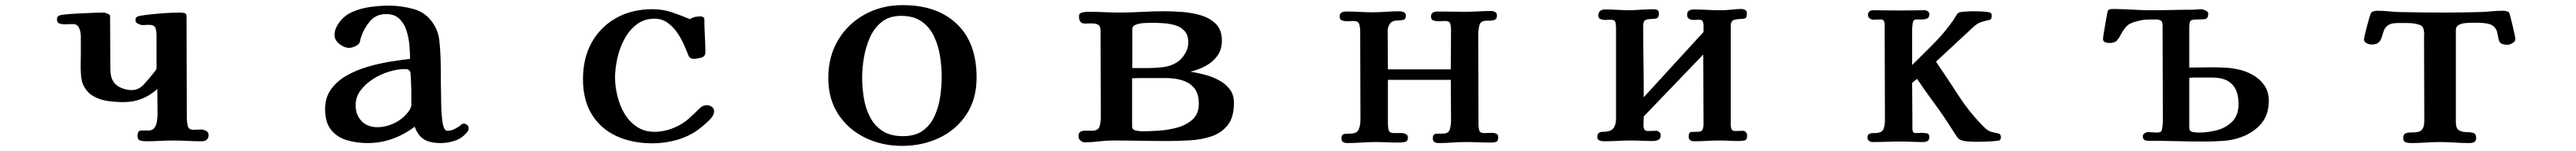

<svg xmlns="http://www.w3.org/2000/svg" viewBox="-20 -552 10040 590"><path d="M793 -25Q793 0 765 0Q737 0 710 -1.5Q683 -3 655 -3Q628 -3 601.5 -1.5Q575 0 548 0Q537 0 526.5 -3Q516 -6 516 -20Q516 -42 529.5 -42Q543 -42 558 -42Q575 -42 582.5 -53.5Q590 -65 592 -80.5Q594 -96 594 -108Q594 -131 593.5 -156.5Q593 -182 593 -204Q536 -153 462 -153Q432 -153 399.5 -157.5Q367 -162 341 -178Q315 -194 302 -226Q297 -240 295.5 -261Q294 -282 294.5 -303.5Q295 -325 295 -340V-411Q295 -426 288.5 -442Q282 -458 264 -458Q256 -458 248 -457.5Q240 -457 232 -457Q222 -457 212 -460Q202 -463 202 -477Q202 -484 207 -489Q210 -493 234 -495.5Q258 -498 289.5 -499.5Q321 -501 347.5 -502Q374 -503 383 -503Q388 -503 398.5 -499Q409 -495 409 -489Q409 -441 409.5 -389Q410 -337 410 -289Q410 -276 411.5 -263Q413 -250 419 -238Q429 -219 450.5 -209.5Q472 -200 493 -200Q521 -200 541.5 -223Q562 -246 577 -265Q579 -268 584.5 -274.5Q590 -281 590 -285V-414Q590 -432 585.5 -443.5Q581 -455 560 -455Q554 -455 547.5 -454.5Q541 -454 535 -454Q528 -454 518 -459Q508 -464 508 -473Q508 -479 509 -481Q510 -483 515 -487Q521 -490 543.5 -493Q566 -496 594.5 -498.5Q623 -501 648 -502Q673 -503 682 -503Q690 -503 698.5 -501Q707 -499 707 -489Q707 -392 707.5 -289Q708 -186 708 -90Q708 -76 711.5 -60.5Q715 -45 734 -45Q742 -45 749.5 -45.5Q757 -46 764 -46Q772 -46 782.5 -41Q793 -36 793 -25Z M1583 -171Q1583 -176 1583 -191.5Q1583 -207 1582 -225Q1581 -243 1580.5 -257Q1580 -271 1578 -273Q1573 -280 1568.5 -281Q1564 -282 1556 -282Q1529 -282 1496 -272Q1463 -262 1433.5 -243Q1404 -224 1385 -198.5Q1366 -173 1366 -141Q1366 -103 1389 -79Q1412 -55 1451 -55Q1480 -55 1509.5 -67.5Q1539 -80 1559 -101Q1567 -109 1575 -120.5Q1583 -132 1583 -143ZM1806 -48Q1806 -42 1802 -38Q1783 -13 1755 -3Q1727 7 1697 7Q1658 7 1634 -6.5Q1610 -20 1596 -57Q1557 -27 1510.5 -10Q1464 7 1414 7Q1369 7 1331 -4.5Q1293 -16 1270 -45Q1247 -74 1247 -126Q1247 -171 1270 -203Q1293 -235 1330.5 -256.5Q1368 -278 1412.5 -291Q1457 -304 1500.5 -311Q1544 -318 1578 -322Q1578 -346 1575.5 -375.5Q1573 -405 1564 -433Q1555 -461 1536 -479Q1517 -497 1485 -497Q1445 -497 1421 -468Q1397 -439 1386 -404Q1385 -400 1383.5 -393Q1382 -386 1380 -383Q1374 -375 1362 -370Q1350 -365 1340 -365Q1322 -365 1303 -380Q1284 -395 1284 -414Q1284 -428 1287.5 -438Q1291 -448 1299 -460Q1320 -491 1353.5 -505.5Q1387 -520 1424.5 -525Q1462 -530 1496 -530Q1544 -530 1592.5 -516.5Q1641 -503 1669 -459Q1688 -430 1692 -395Q1696 -360 1697 -325Q1698 -290 1698 -254.5Q1698 -219 1699 -184Q1699 -172 1699.5 -142Q1700 -112 1703 -86Q1704 -80 1705.5 -69.5Q1707 -59 1711.5 -50Q1716 -41 1724 -41Q1737 -41 1749.5 -47Q1762 -53 1772 -60Q1777 -65 1780 -67Q1783 -69 1789 -69Q1794 -69 1801 -63.5Q1808 -58 1806 -48Z M2763 -118Q2763 -106 2755 -95Q2745 -82 2727 -66.5Q2709 -51 2695 -41Q2658 -16 2613 -4Q2568 8 2523 8Q2444 8 2383 -20Q2322 -48 2287 -104Q2252 -160 2252 -243Q2252 -325 2286 -386Q2320 -447 2381 -481.5Q2442 -516 2523 -516Q2563 -516 2598.5 -504Q2634 -492 2669 -477Q2679 -484 2689.5 -486Q2700 -488 2711 -488Q2716 -488 2720.5 -485Q2725 -482 2725 -477Q2725 -444 2727 -411.5Q2729 -379 2729 -347Q2729 -331 2711.5 -326.5Q2694 -322 2683 -322Q2679 -322 2673 -324.5Q2667 -327 2664 -333Q2660 -343 2657 -350Q2654 -357 2650 -367Q2640 -392 2623.5 -418Q2607 -444 2584 -461.5Q2561 -479 2531 -479Q2490 -479 2460.5 -456Q2431 -433 2412.5 -397.5Q2394 -362 2385.5 -322.5Q2377 -283 2377 -249Q2377 -215 2386 -177.5Q2395 -140 2413.5 -108.5Q2432 -77 2461.5 -57Q2491 -37 2531 -37Q2568 -37 2605 -52Q2642 -67 2668 -92Q2676 -99 2688 -110.5Q2700 -122 2706 -128Q2718 -141 2736 -141Q2744 -141 2753.5 -135Q2763 -129 2763 -118Z M3650 -252Q3650 -291 3643.5 -332.5Q3637 -374 3620 -410Q3603 -446 3572 -468Q3541 -490 3492 -490Q3446 -490 3416.5 -466.5Q3387 -443 3370.5 -406Q3354 -369 3347 -327.5Q3340 -286 3340 -250Q3340 -210 3346.5 -169.5Q3353 -129 3370.5 -95Q3388 -61 3419 -40.5Q3450 -20 3499 -20Q3547 -20 3576.5 -41.5Q3606 -63 3622 -98Q3638 -133 3644 -173.5Q3650 -214 3650 -252ZM3786 -249Q3786 -165 3746.5 -105Q3707 -45 3641 -13.5Q3575 18 3495 18Q3417 18 3351.5 -14Q3286 -46 3247 -105.5Q3208 -165 3208 -247Q3208 -331 3246 -395Q3284 -459 3350 -495.5Q3416 -532 3498 -532Q3632 -532 3709 -458.5Q3786 -385 3786 -249Z M4652 -147Q4652 -186 4634.5 -207.5Q4617 -229 4588 -238Q4559 -247 4525 -247H4466Q4448 -247 4429.5 -247Q4411 -247 4392 -246V-59Q4392 -45 4406.5 -42Q4421 -39 4431 -39Q4459 -39 4496.5 -41.5Q4534 -44 4569.5 -54Q4605 -64 4628.5 -86Q4652 -108 4652 -147ZM4611 -385Q4611 -415 4596.5 -431Q4582 -447 4559.5 -453.5Q4537 -460 4511.5 -461.5Q4486 -463 4465 -463Q4457 -463 4439.5 -462Q4422 -461 4407.5 -456Q4393 -451 4393 -438V-286H4454Q4481 -286 4511.5 -289.5Q4542 -293 4566 -308Q4584 -319 4597.5 -341Q4611 -363 4611 -385ZM4789 -150Q4789 -94 4764.5 -63Q4740 -32 4700.5 -19Q4661 -6 4615.5 -3.5Q4570 -1 4528 -1Q4476 -1 4423 -2Q4370 -3 4317 -3Q4292 -3 4262.5 0.5Q4233 4 4208 4Q4199 4 4191 -2.5Q4183 -9 4183 -20Q4183 -34 4192 -38Q4201 -42 4212.5 -41.5Q4224 -41 4233 -41Q4260 -41 4265 -57.5Q4270 -74 4270 -96Q4270 -181 4269.5 -265Q4269 -349 4269 -434Q4269 -451 4258.5 -456Q4248 -461 4233.5 -460.5Q4219 -460 4207 -460Q4185 -460 4185 -488Q4185 -501 4198.5 -503.5Q4212 -506 4221 -506Q4251 -506 4281.5 -504.5Q4312 -503 4342 -503Q4386 -503 4429.5 -505.5Q4473 -508 4516 -508Q4546 -508 4584.5 -505.5Q4623 -503 4659 -492.5Q4695 -482 4718.5 -458.5Q4742 -435 4742 -393Q4742 -358 4724 -333.5Q4706 -309 4678 -294Q4650 -279 4619 -272Q4645 -268 4674 -260.5Q4703 -253 4729.5 -239Q4756 -225 4772.5 -203.5Q4789 -182 4789 -150Z M5819 -15Q5819 -2 5812 1.5Q5805 5 5793 5Q5768 5 5743 4Q5718 3 5692 3Q5666 3 5639 5Q5612 7 5586 7Q5577 7 5570.5 3Q5564 -1 5564 -11Q5564 -29 5578 -29.5Q5592 -30 5604 -30Q5626 -30 5630.5 -47.5Q5635 -65 5635 -81Q5635 -121 5634.5 -160.5Q5634 -200 5634 -240H5389V-66Q5389 -53 5392.5 -42.5Q5396 -32 5412 -32Q5419 -32 5428 -32Q5437 -32 5444 -32Q5451 -32 5459 -28Q5467 -24 5467 -15Q5467 1 5454 3Q5441 5 5429 5Q5407 5 5385 4Q5363 3 5340 3Q5312 3 5285 5Q5258 7 5230 7Q5221 7 5214.5 3Q5208 -1 5208 -11Q5208 -27 5219 -28.5Q5230 -30 5242 -30Q5268 -30 5275 -46Q5282 -62 5282 -84Q5282 -170 5281.5 -256Q5281 -342 5281 -428Q5281 -444 5277.5 -457Q5274 -470 5254 -470Q5248 -470 5241.5 -469.5Q5235 -469 5229 -469Q5220 -469 5210.5 -472Q5201 -475 5201 -487Q5201 -499 5208.5 -503Q5216 -507 5227 -507Q5253 -507 5279 -505.5Q5305 -504 5331 -504Q5356 -504 5382.5 -506Q5409 -508 5434 -508Q5442 -508 5450.5 -504.5Q5459 -501 5459 -491Q5459 -477 5449.5 -474.5Q5440 -472 5428 -472Q5406 -472 5397 -459.5Q5388 -447 5388 -430Q5388 -395 5388.5 -355.5Q5389 -316 5389 -281H5634Q5634 -319 5634.5 -358Q5635 -397 5635 -435Q5635 -449 5632 -459.5Q5629 -470 5612 -470Q5605 -470 5598.5 -469.5Q5592 -469 5585 -469Q5576 -469 5566.5 -472Q5557 -475 5557 -487Q5557 -507 5581 -507Q5607 -507 5635.5 -506.5Q5664 -506 5689 -506Q5714 -506 5740.5 -507.5Q5767 -509 5792 -509Q5800 -509 5807 -505Q5814 -501 5814 -491Q5814 -480 5807.5 -476Q5801 -472 5793 -472Q5789 -471 5783 -471Q5777 -471 5772 -471Q5750 -471 5745.5 -453Q5741 -435 5741 -418Q5741 -330 5741.5 -242Q5742 -154 5742 -66Q5742 -53 5745 -42.5Q5748 -32 5764 -32Q5771 -32 5779 -32.5Q5787 -33 5794 -33Q5803 -33 5811 -30Q5819 -27 5819 -15Z M6789 -22Q6789 -6 6779.5 -3.5Q6770 -1 6758 -1Q6739 -1 6720 -2Q6701 -3 6682 -3Q6658 -3 6631 -1.5Q6604 0 6580 0Q6573 0 6567 -4.5Q6561 -9 6561 -18Q6561 -36 6572.5 -36.5Q6584 -37 6596 -37Q6611 -37 6615 -45Q6619 -53 6619 -66Q6619 -134 6618.5 -202.5Q6618 -271 6618 -339L6386 -97Q6386 -89 6385.5 -80Q6385 -71 6385 -63Q6385 -53 6388.5 -46.5Q6392 -40 6403 -40Q6409 -40 6418.5 -40.5Q6428 -41 6434 -41Q6441 -41 6446.5 -36Q6452 -31 6452 -23Q6452 -10 6442.5 -5.5Q6433 -1 6423 -1Q6403 -1 6380 -2Q6357 -3 6337 -3Q6312 -3 6283.5 -1.5Q6255 0 6229 0Q6221 0 6213 -3.5Q6205 -7 6205 -17Q6205 -37 6227 -37Q6256 -37 6267 -50Q6278 -63 6278 -88V-443Q6278 -455 6275.5 -465Q6273 -475 6257 -475Q6252 -475 6246.5 -474.5Q6241 -474 6236 -474Q6228 -474 6218.5 -477Q6209 -480 6209 -491Q6209 -504 6216.5 -509.5Q6224 -515 6234 -515Q6260 -515 6284.5 -513.5Q6309 -512 6334 -512Q6339 -512 6356.5 -513Q6374 -514 6392.5 -515Q6411 -516 6419 -516Q6435 -516 6440 -512.5Q6445 -509 6445 -499Q6445 -484 6437.5 -481Q6430 -478 6417 -478Q6405 -478 6394.5 -474.5Q6384 -471 6384 -452Q6384 -382 6385 -312Q6386 -242 6386 -172L6619 -427Q6619 -433 6619 -440Q6619 -447 6619 -453Q6619 -462 6616 -468.5Q6613 -475 6602 -475Q6596 -475 6590.5 -474.5Q6585 -474 6579 -474Q6571 -474 6563 -478.5Q6555 -483 6555 -494Q6555 -506 6562.5 -510.5Q6570 -515 6580 -515Q6605 -515 6632.5 -513.5Q6660 -512 6685 -512Q6709 -512 6730.5 -514.5Q6752 -517 6765 -517Q6774 -517 6781 -513.5Q6788 -510 6788 -499Q6788 -484 6782 -481Q6776 -478 6765 -478Q6752 -478 6738.5 -474.5Q6725 -471 6725 -450V-65Q6725 -55 6728 -47.5Q6731 -40 6743 -40Q6749 -40 6757.5 -40.5Q6766 -41 6772 -41Q6779 -41 6784 -35.5Q6789 -30 6789 -22Z M7778 -17Q7778 -8 7773 -4Q7770 -2 7750.5 -0.5Q7731 1 7711 1.5Q7691 2 7684 2Q7671 2 7647.5 0.5Q7624 -1 7613 -10Q7606 -18 7600 -27.5Q7594 -37 7588 -46Q7557 -96 7520.5 -145.5Q7484 -195 7451 -244L7432 -228Q7432 -191 7432.5 -153Q7433 -115 7433 -77Q7433 -70 7433 -63Q7433 -56 7433 -49Q7433 -42 7435.5 -37Q7438 -32 7445 -32Q7450 -32 7456 -32.5Q7462 -33 7467 -33Q7476 -33 7487.5 -31.5Q7499 -30 7499 -17Q7499 -5 7492 -1Q7485 3 7474 3Q7452 3 7430 2Q7408 1 7386 1Q7361 1 7332 2Q7303 3 7277 3Q7270 3 7264 -1.5Q7258 -6 7258 -15Q7258 -24 7263.5 -28Q7269 -32 7284 -32Q7313 -32 7319.5 -46Q7326 -60 7326 -85Q7326 -170 7325.5 -257Q7325 -344 7325 -429Q7325 -436 7325 -442.5Q7325 -449 7325 -456Q7325 -464 7322 -470Q7319 -476 7310 -476Q7305 -476 7295 -475.5Q7285 -475 7280 -475Q7274 -475 7267 -480Q7260 -485 7260 -493Q7260 -512 7281 -512Q7306 -512 7332 -511.5Q7358 -511 7383 -511Q7405 -511 7431.5 -511.5Q7458 -512 7480 -512Q7487 -512 7493 -508Q7499 -504 7499 -496Q7499 -483 7490 -479.5Q7481 -476 7470 -476Q7464 -476 7459.5 -476Q7455 -476 7449 -476Q7436 -476 7434 -461Q7432 -446 7432 -435V-298Q7474 -339 7515.5 -381Q7557 -423 7591 -471Q7596 -478 7600.5 -486Q7605 -494 7610 -500Q7614 -504 7626 -505.5Q7638 -507 7651 -507.5Q7664 -508 7669 -508Q7682 -508 7694.5 -507.5Q7707 -507 7720 -506Q7728 -505 7735 -503Q7742 -501 7742 -492Q7742 -488 7741.5 -483.5Q7741 -479 7736 -475Q7735 -474 7732.5 -474Q7730 -474 7728 -473Q7709 -469 7696.5 -464Q7684 -459 7670 -446L7525 -311Q7570 -245 7615 -175.5Q7660 -106 7718 -50Q7730 -39 7744 -36Q7758 -33 7768 -30.5Q7778 -28 7778 -17Z M8704 -146Q8704 -249 8602 -249H8556Q8545 -249 8534 -249Q8523 -249 8512 -248V-53Q8512 -39 8525 -36.5Q8538 -34 8548 -34Q8585 -34 8620.5 -43.5Q8656 -53 8680 -77.5Q8704 -102 8704 -146ZM8822 -158Q8822 -104 8792.5 -69Q8763 -34 8714 -16Q8681 -4 8643.5 -1.5Q8606 1 8571 1Q8516 1 8461 -0.5Q8406 -2 8351 -2Q8331 -2 8331 -19Q8331 -27 8338.5 -31.5Q8346 -36 8350 -36Q8358 -36 8368 -35Q8378 -34 8385 -34Q8402 -34 8404.5 -42Q8407 -50 8408 -63Q8409 -73 8409 -82.5Q8409 -92 8409 -102Q8409 -189 8408.5 -277.5Q8408 -366 8408 -453Q8408 -468 8400.5 -472Q8393 -476 8381 -476Q8364 -476 8347 -475.5Q8330 -475 8313 -470Q8280 -463 8267 -448.5Q8254 -434 8246 -418Q8239 -404 8230.5 -394Q8222 -384 8200 -384Q8192 -384 8184 -387Q8176 -390 8176 -400Q8176 -405 8178.5 -421Q8181 -437 8184.5 -456Q8188 -475 8190.5 -490Q8193 -505 8194 -509Q8196 -513 8200.5 -515Q8205 -517 8219 -517Q8229 -517 8254 -516Q8279 -515 8308.5 -513.5Q8338 -512 8361 -512Q8402 -512 8442 -513Q8482 -514 8522 -514Q8531 -514 8540.5 -515Q8550 -516 8559 -516Q8565 -516 8575.5 -511Q8586 -506 8586 -499Q8586 -478 8571 -477Q8556 -476 8542 -476Q8523 -476 8517.5 -471Q8512 -466 8512 -446V-288Q8532 -288 8552.5 -288.5Q8573 -289 8593 -289Q8619 -289 8645.5 -288Q8672 -287 8697 -282Q8729 -276 8757.5 -260.5Q8786 -245 8804 -219.5Q8822 -194 8822 -158Z M9783 -400Q9783 -390 9771.5 -383.5Q9760 -377 9752 -377Q9745 -377 9737.5 -378.5Q9730 -380 9725 -384Q9719 -390 9717 -401.5Q9715 -413 9712 -426Q9709 -439 9699 -448.5Q9689 -458 9667 -461Q9652 -463 9637 -463Q9622 -463 9607 -463Q9598 -463 9585 -461.5Q9572 -460 9561.5 -454Q9551 -448 9551 -435V-75Q9551 -50 9563 -43Q9575 -36 9590.5 -36Q9606 -36 9618 -33Q9630 -30 9630 -13Q9630 0 9622 3.5Q9614 7 9603 7Q9575 7 9546.5 5Q9518 3 9489 3Q9461 3 9433 5Q9405 7 9376 7Q9365 7 9355.5 4Q9346 1 9346 -13Q9346 -28 9356 -31.5Q9366 -35 9379.5 -34.5Q9393 -34 9405.5 -37Q9418 -40 9424 -54Q9427 -62 9427.5 -70Q9428 -78 9428 -85Q9428 -168 9427.5 -248.5Q9427 -329 9427 -411Q9427 -415 9427.5 -419Q9428 -423 9427 -427Q9426 -440 9421 -447Q9416 -454 9403 -457Q9384 -462 9364 -462Q9344 -462 9324 -462Q9299 -462 9287 -453.5Q9275 -445 9270.5 -432.5Q9266 -420 9262.5 -407.5Q9259 -395 9250.5 -386.5Q9242 -378 9222 -378Q9214 -378 9203.5 -383Q9193 -388 9193 -398Q9193 -402 9196.5 -417Q9200 -432 9205 -451Q9210 -470 9214.5 -485Q9219 -500 9221 -503V-502Q9226 -507 9232 -508.5Q9238 -510 9244 -510Q9265 -510 9285.5 -508Q9306 -506 9327 -505Q9372 -504 9417.5 -503.5Q9463 -503 9508 -503Q9543 -503 9578.5 -503.5Q9614 -504 9649 -505Q9671 -506 9692 -508Q9713 -510 9735 -510Q9748 -510 9758 -504Q9759 -503 9763 -488.5Q9767 -474 9771.5 -454.5Q9776 -435 9779.5 -419Q9783 -403 9783 -400Z"/></svg>

Font: Kaisei Tokumin ExtraBold
Style: Regular
Weight: 800
Designer: Font-Kai, 金井和夫
Foundry: KAZUO KANAI
Version: Version 5.003